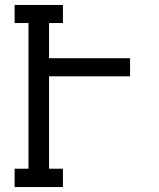

<svg xmlns="http://www.w3.org/2000/svg" viewBox="-20 -755 640 775"><path d="M234 0H39V-74H95V-662H39V-735H234V-662H178V-520H505V-447H178V-74H234Z"/></svg>

Font: Iosevka Etoile
Style: Regular
Weight: 400
Designer: Belleve Invis
Foundry: Belleve Invis
Version: Version 33.2.4